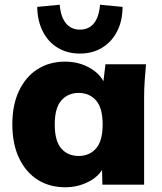

<svg xmlns="http://www.w3.org/2000/svg" viewBox="-20 -779 684 810"><path d="M255 11Q189 11 139 -20.5Q89 -52 60.5 -112Q32 -172 32 -254Q32 -337 60.5 -396.5Q89 -456 139 -487.5Q189 -519 255 -519Q314 -519 361.5 -491Q409 -463 424 -418H414L425 -508H596Q593 -474 590.5 -439Q588 -404 588 -370V0H412L410 -86H422Q407 -42 359.5 -15.5Q312 11 255 11ZM312 -121Q357 -121 385 -152.5Q413 -184 413 -254Q413 -324 385 -355.5Q357 -387 312 -387Q267 -387 239 -355.5Q211 -324 211 -254Q211 -184 238.5 -152.5Q266 -121 312 -121ZM317 -553Q264 -553 223.5 -577.5Q183 -602 160.5 -646.5Q138 -691 137 -750L232 -759Q236 -708 258 -681Q280 -654 317 -654Q355 -654 376.5 -681Q398 -708 402 -759L497 -750Q497 -691 474 -646.5Q451 -602 410.5 -577.5Q370 -553 317 -553Z"/></svg>

Font: Mulish ExtraLight Black
Style: Regular
Weight: 900
Version: Version 3.603